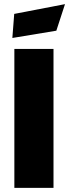

<svg xmlns="http://www.w3.org/2000/svg" viewBox="-20 -912 336 932"><path d="M49.7 0V-674.5H239.7V0ZM40 -727.7 49 -844.5 295.5 -891.9 253.5 -763Z"/></svg>

Font: Titillium Web SemiBold
Style: Regular
Weight: 600
Designer: Mohamed Gaber, Accademia di Belle Arti di Urbino
Foundry: Kief Type Foundry, Accademia di Belle Arti di Urbino
Version: Version 3.000; ttfautohint (v1.8.4)